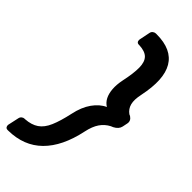

<svg xmlns="http://www.w3.org/2000/svg" viewBox="-346 -827 1037 1037"><g transform="rotate(45 172.5 -308.5)"><path d="M168 -776Q227 -776 267 -757.5Q307 -739 328.5 -702.5Q350 -666 353 -612Q356 -558 341 -486Q331 -440 338.5 -411.5Q346 -383 370 -366L379 -362Q402 -347 397 -323L391 -294Q386 -270 357 -255L345 -250Q314 -234 294.5 -205.5Q275 -177 265 -130Q250 -59 224 -5.5Q198 48 161 84.5Q124 121 76.5 139.5Q29 158 -29 159H-35Q-45 159 -49.5 152.5Q-54 146 -53 137L-39 73Q-37 63 -29.5 57Q-22 51 -13 51H-9Q36 48 65.5 28Q95 8 113.5 -35Q132 -78 147 -147Q160 -209 189 -250Q218 -291 256 -308Q235 -321 223.5 -343.5Q212 -366 209.5 -398Q207 -430 215 -469Q230 -539 229.5 -582Q229 -625 209 -645.5Q189 -666 144 -668H140Q131 -668 126.5 -674Q122 -680 123 -690L136 -754Q138 -764 146 -770Q154 -776 163 -776Z"/></g></svg>

Font: Rubik Light Medium
Style: Italic
Weight: 500
Italic angle: -12°
Version: Version 2.104